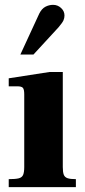

<svg xmlns="http://www.w3.org/2000/svg" viewBox="-20 -772 349 792"><path d="M16 0V-33Q44 -33 57.5 -36.5Q71 -40 75.5 -51Q80 -62 80 -83V-383Q80 -403 74.5 -409.5Q69 -416 51 -416H16V-449L184 -475H239V-83Q239 -62 243 -51.5Q247 -41 258.5 -37Q270 -33 293 -33V0ZM64 -547 142 -716Q152 -736 167 -744Q182 -752 199 -752Q218 -752 232 -739Q246 -726 246 -708Q246 -698 242 -688.5Q238 -679 222 -660L118 -547Z"/></svg>

Font: Frank Ruhl Libre Black
Style: Regular
Weight: 900
Designer: Yanek Iontef
Foundry: Fontef
Version: Version 6.004